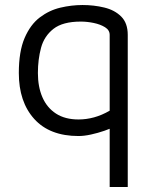

<svg xmlns="http://www.w3.org/2000/svg" viewBox="-20 -528 609 765"><path d="M309 -508Q354 -508 395.5 -498Q437 -488 463 -462Q489 -436 489 -389V217H417V-51L442 -26Q422 -16 396 -7Q370 2 342.5 8Q315 14 293 14Q178 14 116.5 -54Q55 -122 55 -237Q55 -323 78 -376.5Q101 -430 138.5 -458.5Q176 -487 220.5 -497.5Q265 -508 309 -508ZM302 -442Q230 -442 193 -413Q156 -384 143.5 -337.5Q131 -291 131 -237Q131 -182 149 -140.5Q167 -99 203 -75.5Q239 -52 293 -52Q324 -52 355 -60.5Q386 -69 417 -87V-389Q417 -408 398.5 -419.5Q380 -431 353.5 -436.5Q327 -442 302 -442Z"/></svg>

Font: Maven Pro VF Beta
Style: Regular
Weight: 400
Designer: Joe Prince
Foundry: Joe Prince
Version: Version 2.002